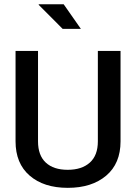

<svg xmlns="http://www.w3.org/2000/svg" viewBox="-20 -880 627 910"><path d="M443.8 -638.7H551.3V-210Q551.3 -105 483.2 -47.4Q415 10.3 301.3 10.3Q187.5 10.3 120.6 -47.6Q53.7 -105.5 53.7 -210V-638.7H160.2V-210Q160.2 -143.6 197 -109.4Q233.9 -75.2 300.8 -75.2Q367.7 -75.2 405.8 -109.4Q443.8 -143.6 443.8 -210ZM281.7 -859.9 363.3 -743.2H276.9L163.1 -857.4L164.1 -859.9Z"/></svg>

Font: Yantramanav Medium
Style: Regular
Weight: 500
Version: Version 1.001;PS 1.0;hotconv 1.0.72;makeotf.lib2.5.5900; ttf